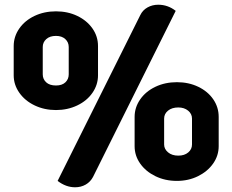

<svg xmlns="http://www.w3.org/2000/svg" viewBox="-20 -757 984 813"><path d="M574 -693Q584 -714 604.5 -725.5Q625 -737 650 -737Q691 -737 724 -711L374 -8Q363 13 343 24.5Q323 36 298 36Q259 36 224 9ZM38 -438V-562Q38 -602 61.5 -636Q85 -670 126 -689.5Q167 -709 217 -709Q267 -709 307.5 -689.5Q348 -670 371.5 -636.5Q395 -603 395 -562V-438Q395 -398 371.5 -364Q348 -330 307 -310.5Q266 -291 217 -291Q168 -291 127 -310.5Q86 -330 62 -364Q38 -398 38 -438ZM271 -442V-558Q271 -578 256.5 -591.5Q242 -605 217 -605Q191 -605 176 -591.5Q161 -578 161 -558V-442Q161 -422 175.5 -408.5Q190 -395 217 -395Q243 -395 257 -408.5Q271 -422 271 -442ZM550 -138V-262Q550 -302 573.5 -336Q597 -370 638 -389.5Q679 -409 729 -409Q779 -409 819.5 -389.5Q860 -370 883 -336.5Q906 -303 906 -262V-138Q906 -98 882.5 -64.5Q859 -31 818.5 -11Q778 9 729 9Q679 9 638 -11Q597 -31 573.5 -64.5Q550 -98 550 -138ZM793 -145V-255Q793 -275 776.5 -288.5Q760 -302 735 -302Q708 -302 691.5 -288.5Q675 -275 675 -255V-145Q675 -126 691.5 -112Q708 -98 735 -98Q761 -98 777 -111.5Q793 -125 793 -145Z"/></svg>

Font: K2D
Style: Bold
Weight: 700
Designer: Katatrad Aksorn Co.,Ltd.
Foundry: Cadson Demak Co.,Ltd.
Version: Version 1.000; ttfautohint (v1.6)